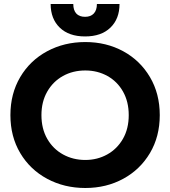

<svg xmlns="http://www.w3.org/2000/svg" viewBox="-20 -924 850 959"><path d="M233 -904H346Q346 -873 361 -856.5Q376 -840 405 -840Q433 -840 448.5 -856.5Q464 -873 464 -904H577Q577 -830 531.5 -786Q486 -742 405 -742Q324 -742 278.5 -786Q233 -830 233 -904ZM32 -349Q32 -456 81 -539Q130 -622 215.5 -668Q301 -714 406 -714Q511 -714 595.5 -668Q680 -622 729 -539Q778 -456 778 -349Q778 -242 729 -159.5Q680 -77 595.5 -31Q511 15 406 15Q301 15 215.5 -31Q130 -77 81 -159.5Q32 -242 32 -349ZM623 -349Q623 -416 594.5 -466.5Q566 -517 516.5 -544.5Q467 -572 406 -572Q344 -572 294.5 -544.5Q245 -517 216 -466.5Q187 -416 187 -349Q187 -281 216 -230.5Q245 -180 295 -152.5Q345 -125 406 -125Q466 -125 515.5 -152.5Q565 -180 594 -230.5Q623 -281 623 -349Z"/></svg>

Font: Prompt SemiBold
Style: Regular
Weight: 600
Designer: Katatrad Team
Foundry: CadsonDemak
Version: Version 1.001